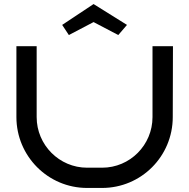

<svg xmlns="http://www.w3.org/2000/svg" viewBox="-20 -928 934 948"><path d="M833 -700H733V-350C733 -212 622 -100 484 -100H410C273 -100 161 -212 161 -350V-700H61V-350C61 -157 217 0 410 0H484C677 0 833 -156 833 -350L834 -700ZM607 -805 442 -908 287 -805 320 -755 442 -819 564 -755Z"/></svg>

Font: Bruno Ace SC
Style: Regular
Weight: 400
Designer: Astigmatic (AOETI)
Foundry: Astigmatic (AOETI)
Version: Version 1.000